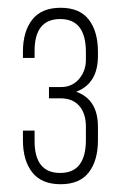

<svg xmlns="http://www.w3.org/2000/svg" viewBox="-20 -820 311 494"><path d="M232 -687V-676Q232 -605 176 -584Q232 -564 232 -494V-459Q232 -407 208.5 -376.5Q185 -346 136 -346Q87 -346 63 -376.5Q39 -407 39 -459V-484H69V-457Q69 -375 135 -375Q201 -375 201 -460V-494Q201 -528 184 -547.5Q167 -567 136 -567H106V-596H137Q166 -596 184 -617.5Q202 -639 201 -670V-686Q201 -771 135 -771Q69 -771 69 -689V-671H39V-687Q39 -739 63 -769.5Q87 -800 136 -800Q185 -800 208.5 -769.5Q232 -739 232 -687Z"/></svg>

Font: Bebas Neue Book
Style: Regular
Weight: 300
Designer: Ryoichi Tsunekawa
Foundry: Ryoichi Tsunekawa
Version: Version 1.003;PS 001.003;hotconv 1.0.88;makeotf.lib2.5.64775